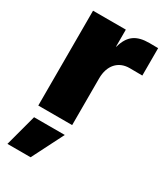

<svg xmlns="http://www.w3.org/2000/svg" viewBox="-187 -596 780 904"><g transform="rotate(30 203.5 -144.0)"><path d="M43.9 0H228V-253.9C228 -324.7 267.6 -367.7 328.1 -367.7L397.5 -367.2V-516.1L350.1 -516.6C279.8 -516.6 242.2 -490.7 223.6 -423.3H222.2V-515.6H43.9ZM8.3 229H134.3L221.2 57.6H54.2Z"/></g></svg>

Font: Raveo Display Display ExtraBold
Style: Regular
Weight: 800
Designer: Jakub Foglar, Rasmus Andersson (Inter)
Foundry: Jakubfoglar.com
Version: Version 1.100;Glyphs 3.2.3 (3260)